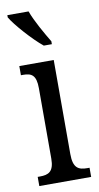

<svg xmlns="http://www.w3.org/2000/svg" viewBox="-88 -806 435 846"><g transform="rotate(-10 130.0 -383.0)"><path d="M144 -606H180V-619C157 -657 120 -721 104 -766H9V-756C29 -721 99 -642 144 -606ZM17 0H249V-41H239C200 -41 176 -52 176 -115V-536H22V-495H32C69 -495 90 -484 90 -425V-110C90 -51 65 -41 27 -41H17Z"/></g></svg>

Font: Noto Serif Armenian ExtraCondensed
Style: Regular
Weight: 400
Width: 2
Designer: Monotype Design Team
Foundry: Monotype Imaging Inc.
Version: Version 2.008